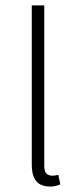

<svg xmlns="http://www.w3.org/2000/svg" viewBox="-20 -679 282 707"><path d="M165 8Q143 8 128 0Q113 -8 105 -26Q97 -44 97 -73V-659H143V-68Q143 -47 151.5 -39.5Q160 -32 173 -32Q178 -32 183.5 -33Q189 -34 195 -35L202 0Q195 3 185.5 5.5Q176 8 165 8Z"/></svg>

Font: Source Sans 3 Light
Style: Regular
Weight: 300
Designer: Paul D. Hunt
Foundry: Adobe
Version: Version 3.052;hotconv 1.1.0;makeotfexe 2.6.0